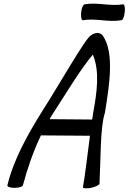

<svg xmlns="http://www.w3.org/2000/svg" viewBox="-20 -1028 713 1065"><path d="M440 -916C515 -928 579 -903 654 -916C662 -917 670 -938 672 -962C675 -987 670 -1006 662 -1004C587 -992 523 -1017 449 -1004C441 -1003 432 -982 430 -958C428 -933 432 -914 440 -916ZM107 0C132 -93 164 -187 207 -277L479 -275C464 -165 452 -52 440 10C439 17 460 19 485 14C511 8 532 -2 532 -10C539 -140 535 -321 562 -403C587 -557 616 -738 549 -832C543 -840 533 -845 520 -845C508 -845 495 -840 485 -832C459 -825 306 -554 214 -411C131 -278 55 -141 21 0C19 8 37 14 60 14C84 14 105 8 107 0ZM268 -389C342 -503 428 -647 495 -725C535 -630 517 -512 496 -397C495 -386 493 -376 491 -365L255 -367C259 -374 263 -382 268 -389Z"/></svg>

Font: Nupuram Condensed Oblique
Style: Regular
Weight: 400
Width: 3
Designer: Santhosh Thottingal (santhosh.thottingal@gmail.com)
Foundry: SMC
Version: Version 1.000